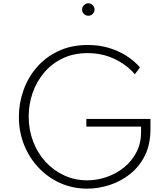

<svg xmlns="http://www.w3.org/2000/svg" viewBox="-20 -1108 1001 1144"><path d="M499.5 16Q413.5 16 339.5 -17Q265.5 -50 210 -108.8Q154.5 -167.5 123.5 -245Q92.5 -322.5 92.5 -411.5Q92.5 -493.5 119.8 -570.2Q147 -647 199.8 -707.8Q252.5 -768.5 329 -804.2Q405.5 -840 503.5 -840Q570 -840 627.5 -823Q685 -806 732.2 -776Q779.5 -746 814 -706.5L783.5 -665.5Q735.5 -722 662.2 -756.8Q589 -791.5 502 -791.5Q419 -791.5 354 -760.5Q289 -729.5 243.5 -676Q198 -622.5 174.5 -555Q151 -487.5 151 -413.5Q151 -334 177.5 -264.8Q204 -195.5 251.5 -143.8Q299 -92 362.5 -62.8Q426 -33.5 499 -33.5Q559 -33.5 616.2 -53.5Q673.5 -73.5 719.8 -111Q766 -148.5 793.2 -201.5Q820.5 -254.5 820.5 -320.5V-353.5H494.5V-399.5H876.5V-338.5Q876.5 -247.5 843.2 -181Q810 -114.5 754.8 -70.8Q699.5 -27 632.8 -5.5Q566 16 499.5 16ZM506.5 -1014Q496 -1014 487.5 -1019Q479 -1024 474 -1032.5Q469 -1041 469 -1051.5Q469 -1061.5 474 -1069.8Q479 -1078 487.5 -1083.2Q496 -1088.5 506.5 -1088.5Q516.5 -1088.5 524.8 -1083.2Q533 -1078 538.2 -1069.8Q543.5 -1061.5 543.5 -1051.5Q543.5 -1041 538.2 -1032.5Q533 -1024 524.8 -1019Q516.5 -1014 506.5 -1014Z"/></svg>

Font: Spartan Thin Light
Style: Regular
Weight: 300
Version: Version 1.004